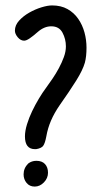

<svg xmlns="http://www.w3.org/2000/svg" viewBox="-20 -774 371 708"><path d="M172 -754Q205 -754 229 -740.5Q253 -727 268.5 -704.5Q284 -682 291.5 -654.5Q299 -627 299 -598Q299 -566 293 -543Q285 -515 260.5 -476Q236 -437 200 -386Q180 -357 168 -329Q156 -301 151 -272Q146 -245 139 -236Q132 -227 113 -224H109Q72 -224 72 -271Q72 -291 79.5 -315.5Q87 -340 98.5 -364Q110 -388 123.5 -410.5Q137 -433 149 -449Q160 -464 173 -483Q186 -502 197 -522.5Q208 -543 215.5 -563.5Q223 -584 223 -603Q223 -630 210.5 -653.5Q198 -677 169 -677Q143 -677 119 -656Q102 -641 89.5 -632.5Q77 -624 69 -624Q56 -624 45.5 -636.5Q35 -649 35 -661Q35 -681 50.5 -698Q66 -715 88 -727.5Q110 -740 133 -747Q156 -754 172 -754ZM84 -171Q97 -181 114 -181Q135 -181 146 -169Q157 -157 157 -137Q157 -117 142 -101.5Q127 -86 108 -86Q89 -86 78 -99.5Q67 -113 67 -131Q67 -154 84 -171Z"/></svg>

Font: PreciousPlastic
Style: Regular
Weight: 700
Version: Version 001.006